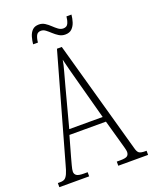

<svg xmlns="http://www.w3.org/2000/svg" viewBox="-160 -959 833 1047"><g transform="rotate(-20 256.5 -436.0)"><path d="M-1 0V-24H13Q30 -24 39.5 -30.5Q49 -37 57 -54.5Q65 -72 74 -107L245 -714H273L455 -62Q461 -38 471 -31Q481 -24 506 -24H514V0H341V-24H361Q392 -24 402 -31.5Q412 -39 412 -55Q412 -63 407 -81Q402 -99 397 -117L360 -249H148L115 -132Q110 -113 103.5 -89.5Q97 -66 97 -54Q97 -40 108 -32Q119 -24 150 -24H172V0ZM158 -279H352L295 -490Q280 -545 270 -583Q260 -621 254 -647Q250 -621 239.5 -584Q229 -547 218 -505ZM315 -771Q295 -771 279 -781Q263 -791 249 -804Q235 -817 222.5 -826.5Q210 -836 196 -836Q176 -836 168.5 -820Q161 -804 159 -781H131Q133 -802 139 -823Q145 -844 158.5 -858Q172 -872 197 -872Q216 -872 231.5 -862Q247 -852 260.5 -839Q274 -826 287.5 -816Q301 -806 316 -806Q337 -806 344.5 -823Q352 -840 354 -862H383Q381 -840 374.5 -819.5Q368 -799 354 -785Q340 -771 315 -771Z"/></g></svg>

Font: Noto Serif Ethiopic ExtraCondensed ExtraLight
Style: Regular
Weight: 200
Width: 2
Designer: Monotype Design Team
Foundry: Monotype Imaging Inc.
Version: Version 2.102; ttfautohint (v1.8.4.7-5d5b)